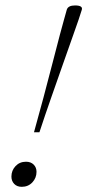

<svg xmlns="http://www.w3.org/2000/svg" viewBox="-20 -696 329 723"><path d="M288 -659 276 -622Q272 -609.5 256.2 -565.5Q240.5 -521.5 218.8 -459.5Q197 -397.5 173 -329Q149 -260.5 128.5 -198H108Q125.5 -260.5 143.8 -329Q162 -397.5 178 -459.5Q194 -521.5 205.5 -565.2Q217 -609 221 -622L231.5 -659.5Q236.5 -675.5 262.5 -675.5Q293 -675.5 288 -659ZM78 -87Q96 -87 106.8 -76.2Q117.5 -65.5 117.5 -49Q117.5 -26 101.8 -9.2Q86 7.5 62 7.5Q44 7.5 33.5 -3.5Q23 -14.5 23 -31Q23 -54 38.5 -70.5Q54 -87 78 -87Z"/></svg>

Font: Newsreader 16pt Light
Style: Italic
Weight: 300
Italic angle: -17°
Designer: Hugues Gentile
Foundry: Production Type
Version: Version 1.003; ttfautohint (v1.8.3)